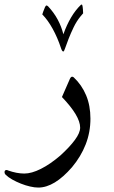

<svg xmlns="http://www.w3.org/2000/svg" viewBox="-102 -678 502 849"><path d="M297.9 -153.3Q297.9 -93.3 276.9 -39.6Q255.9 14.2 216.3 61.5Q177.7 106 140.4 128.7Q103 151.4 67.4 151.4Q51.3 151.4 31 146.7Q10.7 142.1 -9.5 134Q-29.8 126 -47.6 116Q-65.4 106 -77.1 94.7Q-82 89.8 -82 83.5Q-82 73.7 -72.8 73.7Q-69.8 73.7 -67.4 75.2H-67.9Q-28.3 89.4 5.4 89.4Q37.6 89.4 78.6 68.8Q119.6 48.3 164.1 10.3Q206.1 -27.8 229.2 -59.3Q252.4 -90.8 252.4 -113.8Q252.4 -165 171.9 -249L207 -329.1Q211.4 -338.9 217.3 -338.9Q218.3 -338.9 220.7 -337.9Q223.1 -336.9 224.1 -335.9Q259.8 -302.2 278.8 -256.6Q297.9 -210.9 297.9 -153.3ZM254.4 -606Q236.3 -584 223.4 -556.9Q210.4 -529.8 201.2 -506.1Q191.9 -482.4 186.5 -466.3Q181.2 -450.2 178.2 -450.2Q174.8 -450.2 172.1 -454.8Q169.4 -459.5 167 -467.3Q152.3 -511.7 131.1 -550.3Q109.9 -588.9 85 -614.3Q85.9 -617.7 88.9 -626Q91.8 -634.3 97.2 -647Q97.7 -647.5 98.1 -648.2Q98.6 -648.9 99.1 -649.4H98.6Q101.1 -653.8 103.5 -653.8Q106.4 -653.8 110.8 -649.9Q136.7 -622.1 153.3 -591.1Q169.9 -560.1 178.2 -526.4Q192.9 -567.9 212.2 -600.6Q231.4 -633.3 256.3 -657.2Q256.8 -657.7 259.8 -657.7Q264.2 -657.7 265.6 -619.1Z"/></svg>

Font: XB Zar
Style: Regular
Weight: 400
Designer: Behnam
Foundry: Irmug
Version: Version 8.005 2009